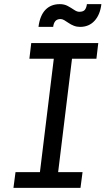

<svg xmlns="http://www.w3.org/2000/svg" viewBox="-20 -908 516 928"><path d="M45 0 55 -76H173L240 -624H122L131 -700H455L446 -624H328L261 -76H379L369 0ZM273 -816Q256 -816 247.5 -806Q239 -796 237 -778H166Q173 -833 199.5 -860.5Q226 -888 269 -888Q291 -888 307.5 -879Q324 -870 338 -860.5Q352 -851 363 -851Q383 -851 390.5 -861Q398 -871 400 -888H470Q464 -837 437 -807.5Q410 -778 367 -778Q351 -778 337 -783.5Q323 -789 311.5 -797Q300 -805 290.5 -810.5Q281 -816 273 -816Z"/></svg>

Font: Inclusive Sans
Style: Italic
Weight: 400
Italic angle: -7°
Designer: Olivia King
Foundry: Olivia King
Version: Version 2.004